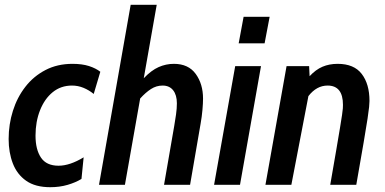

<svg xmlns="http://www.w3.org/2000/svg" viewBox="-20 -770 1604 800"><path d="M189.5 10Q127 10 89 -16.8Q51 -43.5 33.5 -89Q16 -134.5 16 -190.5Q16 -252 33.8 -308.2Q51.5 -364.5 85.8 -408.5Q120 -452.5 169.5 -478.2Q219 -504 282 -504Q322 -504 350.8 -494.8Q379.5 -485.5 398 -471L370.5 -378.5Q351 -394.5 328 -404Q305 -413.5 280 -413.5Q233.5 -413.5 199.5 -385.8Q165.5 -358 146.8 -310.5Q128 -263 128 -205Q128 -147 150.8 -113.2Q173.5 -79.5 224 -79.5Q271 -79.5 328.5 -114.5L319.5 -24.5Q295 -9.5 261.8 0.2Q228.5 10 189.5 10Z M392.5 0 524.5 -750H633L579 -444Q610.5 -477 641 -490.5Q671.5 -504 704.5 -504Q765 -504 795.5 -462Q826 -420 826 -359Q826 -340 823.5 -311.8Q821 -283.5 816 -255.5L772 0H663.5L706 -245.5Q710 -268.5 713.5 -293.2Q717 -318 717 -339.5Q717 -374 701.5 -393.8Q686 -413.5 657.5 -413.5Q631.5 -413.5 609 -399Q586.5 -384.5 564 -359.5L500.5 0Z M974.5 -589.5 995 -700H1103.5L1082.5 -589.5ZM872 0 960 -494.5H1067.5L980 0Z M1086 0 1174 -494.5H1268L1270 -452.5Q1295.5 -480 1323.8 -492Q1352 -504 1387 -504Q1455 -504 1487.2 -462Q1519.5 -420 1519.5 -349.5Q1519.5 -339.5 1518 -324.5Q1516.5 -309.5 1511.5 -275.8Q1506.5 -242 1495.2 -176.5Q1484 -111 1464.5 0H1356Q1371.5 -88 1381.2 -145.8Q1391 -203.5 1396.8 -238.2Q1402.5 -273 1405.2 -291.2Q1408 -309.5 1408.5 -318.2Q1409 -327 1409 -333Q1409 -413.5 1345 -413.5Q1299 -413.5 1265 -369.5L1194 0Z"/></svg>

Font: Cabin Condensed SemiBold
Style: Italic
Weight: 600
Width: 3
Italic angle: -10°
Designer: Pablo Impallari
Foundry: Pablo Impallari. http://www.impallari.com Igino Marini. http://www.ikern.com
Version: Version 3.001; ttfautohint (v1.8.3)